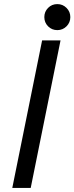

<svg xmlns="http://www.w3.org/2000/svg" viewBox="-20 -917 363 937"><path d="M40 0 185.5 -719.7H275.4L129.9 0ZM259.8 -770Q232.9 -770 214.6 -788.6Q196.3 -807.1 196.3 -833.5Q196.3 -859.9 214.6 -878.4Q232.9 -897 259.8 -897Q286.1 -897 304.7 -878.4Q323.2 -859.9 323.2 -833.5Q323.2 -807.1 304.7 -788.6Q286.1 -770 259.8 -770Z"/></svg>

Font: Reddit Sans
Style: Italic
Weight: 400
Italic angle: -11.25°
Designer: Stephen Hutchings
Version: Version 1.013